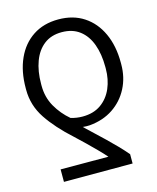

<svg xmlns="http://www.w3.org/2000/svg" viewBox="-111 -631 732 893"><g transform="rotate(-15 255.0 -184.5)"><path d="M416 183.6H85.4V123.5L315.4 124Q300.8 106.9 278.6 84.5Q256.3 62 231.9 38.1Q207.5 14.2 184.6 -6.8Q111.3 -72.8 68.8 -136.5Q26.4 -200.2 26.4 -275.4V-283.2Q26.4 -364.3 54 -425Q81.5 -485.8 132.8 -519.5Q184.1 -553.2 254.9 -553.2Q326.2 -553.2 377.4 -519.5Q428.7 -485.8 456.5 -425.3Q484.4 -364.7 484.4 -284.2V-275.9Q484.4 -212.9 457.8 -161.4Q431.2 -109.9 383.1 -77.6Q335 -45.4 269.5 -39.6Q259.8 -39.1 252.7 -39.3Q245.6 -39.6 235.8 -40.5Q257.3 -20 280.5 1.7Q303.7 23.4 327.4 46.1Q351.1 68.8 373.5 92Q396 115.2 416 138.7ZM409.7 -274.9V-283.2Q409.7 -345.2 392.6 -392.1Q375.5 -439 341.1 -465.3Q306.6 -491.7 254.9 -491.7Q204.1 -491.7 169.9 -465.3Q135.7 -439 118.2 -392.1Q100.6 -345.2 100.6 -283.2V-275.4Q100.6 -219.7 126.2 -174.6Q151.9 -129.4 191.9 -95.7Q207 -91.3 220.5 -89.4Q233.9 -87.4 248.5 -87.4Q301.3 -87.4 337.2 -112.8Q373 -138.2 391.4 -180.9Q409.7 -223.6 409.7 -274.9Z"/></g></svg>

Font: Inter 17pt Light
Style: Regular
Weight: 300
Version: Version 4.001;git-66647c0bb